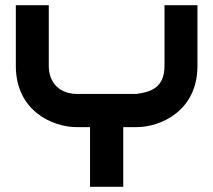

<svg xmlns="http://www.w3.org/2000/svg" viewBox="-20 -720 822 740"><path d="M741 -700H614V-466C614 -377 554 -365 506 -358H277C211 -358 168 -400 168 -466V-700H41V-466C41 -293 182 -230 276 -230H327V0H455V-230H506C600 -230 741 -293 741 -466Z"/></svg>

Font: Audiowide
Style: Regular
Weight: 400
Designer: Astigmatic (AOETI)
Foundry: Astigmatic (AOETI)
Version: Version 1.002